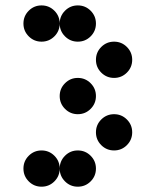

<svg xmlns="http://www.w3.org/2000/svg" viewBox="-20 -704 587 724"><path d="M205.1 -615.2Q205.1 -643.6 225.1 -663.6Q245.1 -683.6 273.4 -683.6Q301.8 -683.6 321.8 -663.6Q341.8 -643.6 341.8 -615.2Q341.8 -586.9 321.8 -566.9Q301.8 -546.9 273.4 -546.9Q245.1 -546.9 225.1 -566.9Q205.1 -586.9 205.1 -615.2ZM68.4 -615.2Q68.4 -643.6 88.4 -663.6Q108.4 -683.6 136.7 -683.6Q165 -683.6 185.1 -663.6Q205.1 -643.6 205.1 -615.2Q205.1 -586.9 185.1 -566.9Q165 -546.9 136.7 -546.9Q108.4 -546.9 88.4 -566.9Q68.4 -586.9 68.4 -615.2ZM341.8 -478.5Q341.8 -506.8 361.8 -526.9Q381.8 -546.9 410.2 -546.9Q438.5 -546.9 458.5 -526.9Q478.5 -506.8 478.5 -478.5Q478.5 -450.2 458.5 -430.2Q438.5 -410.2 410.2 -410.2Q381.8 -410.2 361.8 -430.2Q341.8 -450.2 341.8 -478.5ZM205.1 -341.8Q205.1 -370.1 225.1 -390.1Q245.1 -410.2 273.4 -410.2Q301.8 -410.2 321.8 -390.1Q341.8 -370.1 341.8 -341.8Q341.8 -313.5 321.8 -293.5Q301.8 -273.4 273.4 -273.4Q245.1 -273.4 225.1 -293.5Q205.1 -313.5 205.1 -341.8ZM341.8 -205.1Q341.8 -233.4 361.8 -253.4Q381.8 -273.4 410.2 -273.4Q438.5 -273.4 458.5 -253.4Q478.5 -233.4 478.5 -205.1Q478.5 -176.8 458.5 -156.7Q438.5 -136.7 410.2 -136.7Q381.8 -136.7 361.8 -156.7Q341.8 -176.8 341.8 -205.1ZM205.1 -68.4Q205.1 -96.7 225.1 -116.7Q245.1 -136.7 273.4 -136.7Q301.8 -136.7 321.8 -116.7Q341.8 -96.7 341.8 -68.4Q341.8 -40 321.8 -20Q301.8 0 273.4 0Q245.1 0 225.1 -20Q205.1 -40 205.1 -68.4ZM68.4 -68.4Q68.4 -96.7 88.4 -116.7Q108.4 -136.7 136.7 -136.7Q165 -136.7 185.1 -116.7Q205.1 -96.7 205.1 -68.4Q205.1 -40 185.1 -20Q165 0 136.7 0Q108.4 0 88.4 -20Q68.4 -40 68.4 -68.4Z"/></svg>

Font: DatDot
Style: Bold
Weight: 700
Designer: GGBot
Version: 1.00